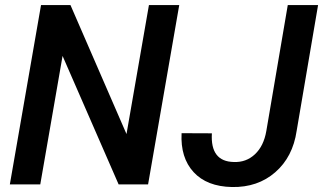

<svg xmlns="http://www.w3.org/2000/svg" viewBox="-20 -731 1281 761"><path d="M566.9 0H450.2L228 -509.3L139.6 0H19L142.6 -710.9H259.3L481.4 -199.7L570.3 -710.9H690.4ZM1120.6 -710.9H1240.7L1155.8 -212.4Q1140.6 -108.9 1071 -48.3Q1001.5 12.2 899.4 10.3Q799.8 8.3 747.3 -48.8Q694.8 -106 699.7 -203.1L819.8 -202.6Q813 -90.8 906.7 -88.9Q955.6 -86.9 990.5 -119.6Q1025.4 -152.3 1035.6 -211.9Z"/></svg>

Font: Roboto Medium
Style: Italic
Weight: 500
Italic angle: -12°
Designer: Google
Version: Version 2.134; 2016